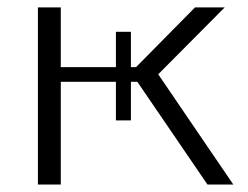

<svg xmlns="http://www.w3.org/2000/svg" viewBox="-20 -492 661 512"><path d="M81.1 0V-472.2H142.1V-313H289.1V-407.2H329.1V-313H342.8L500 -472.2H579.1L401.9 -293.9L602.1 0H533.2L346.2 -273.9H329.1V-170.9H289.1V-273.9H142.1V0Z"/></svg>

Font: CMU Bright
Style: Roman
Weight: 500
Version: Version 0.7.0